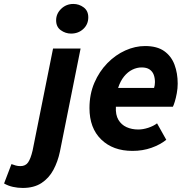

<svg xmlns="http://www.w3.org/2000/svg" viewBox="-148 -737 931 953"><path d="M-35.3 195.9Q-60 195.9 -83.7 190.6Q-107.4 185.4 -127.8 173.7L-91.1 77.5Q-80.5 81.5 -69.8 84.5Q-59.1 87.5 -46.6 87.5Q-21.3 87.5 -8.5 69Q4.3 50.6 13.8 10.2L115.3 -496H252L149.3 16Q138.8 65.8 116.8 106.6Q94.8 147.4 57.6 171.7Q20.4 195.9 -35.3 195.9ZM204.7 -570.3Q177.1 -570.3 153.8 -587Q130.6 -603.6 130.6 -636.2Q130.6 -669.1 155.7 -693.3Q180.8 -717.4 216 -717.4Q244.5 -717.4 267.3 -700.4Q290.2 -683.3 290.2 -651.2Q290.2 -616.2 265.6 -593.3Q241 -570.3 204.7 -570.3Z M509.5 12Q412.6 12 354.3 -44.7Q296.1 -101.4 296.1 -200.5Q296.1 -269.5 320.4 -326Q344.8 -382.5 384.9 -423.5Q425 -464.5 473.9 -486.5Q522.8 -508.5 571.9 -508.5Q631.6 -508.5 667 -483.4Q702.4 -458.2 718.2 -415.9Q734 -373.6 734 -322Q734 -298.3 729.6 -274.6Q725.3 -251 719.7 -232.8Q714.2 -214.7 710.2 -207.3H427.2Q425 -167.2 439.6 -142.4Q454.3 -117.6 480.2 -105.9Q506.1 -94.2 538.2 -94.2Q561.8 -94.2 588 -102.8Q614.2 -111.5 631.5 -124.8L677.3 -43.1Q646.8 -18.6 603.5 -3.3Q560.3 12 509.5 12ZM438.3 -300.7H616.7Q618.7 -307 619.9 -314.1Q621.1 -321.2 621.1 -329.6Q621.1 -349.6 615 -366Q608.9 -382.4 594.4 -392.3Q580 -402.3 555 -402.3Q531.6 -402.3 508.9 -391.2Q486.1 -380 467.7 -357.4Q449.3 -334.7 438.3 -300.7Z"/></svg>

Font: Source Sans Variable
Style: Italic
Weight: 200
Italic angle: -11°
Designer: Paul D. Hunt
Foundry: Adobe Systems Incorporated
Version: Version 3.006;hotconv 1.0.111;makeotfexe 2.5.65597